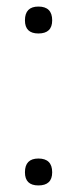

<svg xmlns="http://www.w3.org/2000/svg" viewBox="-20 -563 236 585"><path d="M97 2Q56 2 56 -38Q56 -80 97 -80Q139 -80 139 -38Q139 2 97 2ZM97 -461Q56 -461 56 -501Q56 -543 97 -543Q139 -543 139 -501Q139 -461 97 -461Z"/></svg>

Font: Encode Sans Compressed
Style: Light
Weight: 300
Designer: Pablo Impallari, Andres Torresi
Foundry: Pablo Impallari, Andres Torresi
Version: Version 1.000; ttfautohint (v1.00) -l 8 -r 50 -G 200 -x 14 -